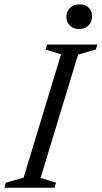

<svg xmlns="http://www.w3.org/2000/svg" viewBox="-38 -886 479 906"><path d="M250 -629.5 177 -652 184.5 -676H421.5L414 -652L330.5 -628.5L153.5 -46.5L226.5 -24L219 0H-17.5L-10 -24L73.5 -48ZM334.5 -749Q308 -749 291.8 -765.2Q275.5 -781.5 275.5 -806Q275.5 -831.5 292.2 -848.5Q309 -865.5 337.5 -865.5Q364.5 -865.5 380.5 -849.5Q396.5 -833.5 396.5 -809Q396.5 -783.5 380 -766.2Q363.5 -749 334.5 -749Z"/></svg>

Font: Newsreader 16pt 16pt
Style: Italic
Weight: 400
Italic angle: -17°
Version: Version 1.003